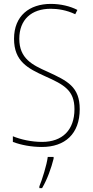

<svg xmlns="http://www.w3.org/2000/svg" viewBox="-20 -744 475 985"><path d="M389 -184C389 -299 326 -329 224 -376C145 -411 79 -444 79 -545C79 -644 142 -699 240 -699C275 -699 320 -693 366 -671L377 -693C341 -712 291 -724 241 -724C131 -724 52 -663 52 -545C52 -429 123 -393 211 -353C310 -309 362 -280 362 -184C362 -77 300 -16 196 -16C142 -16 87 -28 46 -45V-16C88 0 141 10 195 10C313 10 389 -57 389 -184ZM255 70V61H225C220 102 196 178 182 212V221H196C223 175 243 118 255 70Z"/></svg>

Font: Noto Sans Lao Condensed Thin
Style: Regular
Weight: 100
Width: 3
Designer: Monotype Design Team
Foundry: Monotype Imaging Inc.
Version: Version 2.003